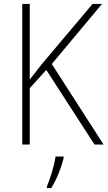

<svg xmlns="http://www.w3.org/2000/svg" viewBox="-20 -827 546 975"><path d="M506 -93 243 -502 498 -807H450L193 -502C168 -470 147 -444 131 -423V-807H93V-93H131V-379L215 -472L460 -93ZM303 -24V-32H262C257 10 233 87 218 120V128H240C269 83 291 24 303 -24Z"/></svg>

Font: Noto Sans Kannada UI SemiCondensed ExtraLight
Style: Regular
Weight: 200
Width: 4
Designer: Jelle Bosma - Monotype Design Team
Foundry: Monotype Imaging Inc.
Version: Version 2.005